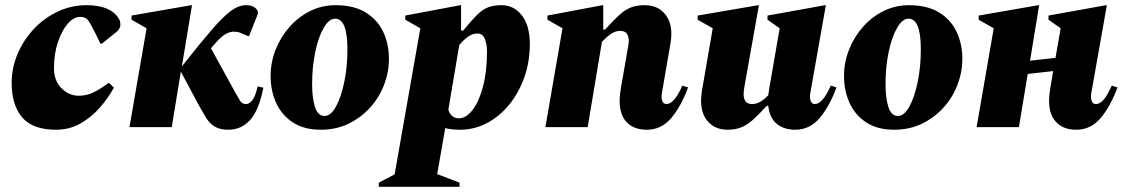

<svg xmlns="http://www.w3.org/2000/svg" viewBox="-20 -490 4331 740"><path d="M196 10Q106 10 65.5 -37.5Q25 -85 25 -170Q25 -230 48.5 -284Q72 -338 112 -380Q152 -422 204 -446Q256 -470 313 -470Q404 -470 436 -421Q442 -412 443 -406.5Q444 -401 444 -396Q444 -379 429 -367L373 -322H367L345 -367Q328 -401 318.5 -413Q309 -425 289 -425Q264 -425 241 -398.5Q218 -372 203 -327Q188 -282 188 -227Q188 -179 217 -150Q246 -121 283 -121Q313 -121 338.5 -133Q364 -145 398 -170H401L419 -152Q397 -112 364.5 -75Q332 -38 290 -14Q248 10 196 10Z M479 0 545 -381 487 -414V-430L717 -470H720L681 -234Q751 -323 795.5 -374.5Q840 -426 870 -448Q900 -470 928 -470Q940 -470 948.5 -467.5Q957 -465 962 -461Q969 -456 972.5 -448.5Q976 -441 972 -432L940 -351H936L922 -357Q915 -360 905 -364Q895 -368 881 -368Q867 -368 851 -359.5Q835 -351 816 -330L793 -304L886 -135Q897 -115 905 -102Q913 -89 928 -89Q941 -89 952.5 -103.5Q964 -118 973 -157L995 -152Q978 -65 944 -27.5Q910 10 860 10Q827 10 807 -2.5Q787 -15 774 -36.5Q761 -58 747 -83L677 -214L642 0Z M1216 10Q1152 10 1109 -18Q1066 -46 1044.5 -93Q1023 -140 1023 -197Q1023 -250 1042.5 -299Q1062 -348 1096 -386.5Q1130 -425 1175.5 -447.5Q1221 -470 1273 -470Q1343 -470 1388.5 -442.5Q1434 -415 1456.5 -368Q1479 -321 1479 -263Q1479 -212 1460.5 -163.5Q1442 -115 1407 -76Q1372 -37 1324 -13.5Q1276 10 1216 10ZM1231 -43Q1255 -43 1275 -79.5Q1295 -116 1307 -174.5Q1319 -233 1319 -299Q1319 -360 1307 -389Q1295 -418 1272 -418Q1248 -418 1227.5 -382.5Q1207 -347 1195 -289.5Q1183 -232 1183 -166Q1183 -112 1194 -77.5Q1205 -43 1231 -43Z M1440 230V214L1501 182L1600 -381L1542 -414V-430L1754 -470H1757V-372H1765Q1796 -410 1817.5 -431.5Q1839 -453 1860.5 -461.5Q1882 -470 1913 -470Q1961 -470 1991.5 -430.5Q2022 -391 2022 -321Q2022 -251 2000.5 -191Q1979 -131 1942 -86Q1905 -41 1856.5 -15.5Q1808 10 1754 10Q1722 10 1696 4L1665 181L1751 214V230ZM1820 -361Q1801 -361 1783 -348Q1765 -335 1750 -316L1708 -67Q1719 -34 1748 -34Q1777 -34 1802 -67Q1827 -100 1842 -158Q1857 -216 1857 -291Q1857 -320 1848.5 -340.5Q1840 -361 1820 -361Z M2082 0 2148 -381 2090 -414V-430L2302 -470H2305V-376H2312Q2343 -410 2365.5 -431Q2388 -452 2411 -461Q2434 -470 2465 -470Q2519 -470 2547.5 -430Q2576 -390 2564 -322L2531 -131Q2528 -113 2532.5 -101Q2537 -89 2549 -89Q2562 -89 2577 -104.5Q2592 -120 2610 -160L2632 -153Q2605 -80 2567 -35Q2529 10 2473 10Q2414 10 2386.5 -30Q2359 -70 2373 -150L2402 -317Q2406 -339 2399 -355Q2392 -371 2370 -371Q2351 -371 2333.5 -358.5Q2316 -346 2300 -329L2245 0Z M2784 10Q2738 10 2710 -20Q2682 -50 2682 -102Q2682 -118 2685 -138L2727 -381L2669 -414V-430L2902 -470H2905L2850 -161Q2846 -140 2846 -127Q2846 -110 2853.5 -99.5Q2861 -89 2879 -89Q2896 -89 2911.5 -98.5Q2927 -108 2941 -123Q2943 -136 2945 -150L2985 -381L2938 -414V-430L3160 -470H3163L3103 -131Q3100 -113 3104.5 -101Q3109 -89 3121 -89Q3134 -89 3149 -104.5Q3164 -120 3182 -160L3204 -153Q3177 -80 3139 -35Q3101 10 3045 10Q3001 10 2973.5 -13Q2946 -36 2941 -82H2935Q2904 -48 2881.5 -28Q2859 -8 2836.5 1Q2814 10 2784 10Z M3426 10Q3362 10 3319 -18Q3276 -46 3254.5 -93Q3233 -140 3233 -197Q3233 -250 3252.5 -299Q3272 -348 3306 -386.5Q3340 -425 3385.5 -447.5Q3431 -470 3483 -470Q3553 -470 3598.5 -442.5Q3644 -415 3666.5 -368Q3689 -321 3689 -263Q3689 -212 3670.5 -163.5Q3652 -115 3617 -76Q3582 -37 3534 -13.5Q3486 10 3426 10ZM3441 -43Q3465 -43 3485 -79.5Q3505 -116 3517 -174.5Q3529 -233 3529 -299Q3529 -360 3517 -389Q3505 -418 3482 -418Q3458 -418 3437.5 -382.5Q3417 -347 3405 -289.5Q3393 -232 3393 -166Q3393 -112 3404 -77.5Q3415 -43 3441 -43Z M3744 0 3810 -381 3752 -414V-430L3982 -470H3985L3950 -256L4048 -267L4068 -381L4021 -414V-430L4243 -470H4246L4186 -131Q4183 -113 4187.5 -101Q4192 -89 4204 -89Q4218 -89 4232.5 -104.5Q4247 -120 4265 -160L4287 -153Q4260 -80 4222 -35Q4184 10 4128 10Q4070 10 4042 -30Q4014 -70 4028 -150L4039 -216L3941 -205L3907 0Z"/></svg>

Font: Spectral ExtraBold
Style: Italic
Weight: 800
Italic angle: -10°
Designer: Jean-Baptiste Levee
Foundry: Production Type
Version: Version 2.001